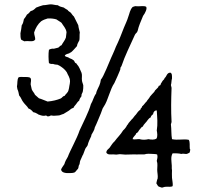

<svg xmlns="http://www.w3.org/2000/svg" viewBox="-20 -710 937 883"><path d="M851 -7C853 -11 855 -17 855 -22C855 -23 854 -24 853 -25C851 -39 855 -57 848 -67C824 -72 797 -64 771 -70C767 -92 769 -115 766 -138L769 -149C766 -202 767 -251 769 -306L766 -319C769 -327 768 -340 771 -349C771 -361 772 -373 763 -376C746 -375 747 -358 737 -351C736 -344 730 -342 727 -337C724 -330 719 -327 718 -319C716 -317 713 -316 710 -315C709 -312 708 -309 706 -307C702 -302 697 -299 693 -294C692 -291 690 -289 689 -287C682 -279 675 -273 670 -266C666 -257 658 -251 654 -243C647 -237 643 -229 636 -223C632 -222 634 -216 631 -215C629 -212 626 -211 626 -206C617 -200 611 -192 605 -183C597 -176 593 -166 584 -159C582 -155 577 -152 574 -147C570 -144 569 -137 565 -135C560 -125 554 -117 546 -110C535 -91 519 -77 507 -60C499 -53 493 -44 487 -35C482 -25 469 -22 469 -8C476 3 488 0 501 0C506 0 511 1 515 1C520 1 526 -1 531 -1C539 -1 548 1 556 1C570 1 584 0 597 0C606 0 613 1 620 0H644C656 -4 671 -3 685 -2C691 -1 699 -2 703 1C706 11 703 22 701 30C706 43 703 57 703 71C703 84 707 97 705 111C702 117 701 125 699 133L707 146C712 150 720 151 725 153C731 152 736 149 742 149C754 148 766 151 774 146C776 134 772 121 771 108C770 97 771 82 771 73C771 71 770 68 770 65V52C769 32 764 11 774 -5C788 -5 802 -5 814 -2C820 -4 827 -3 834 -2C842 -1 845 -6 851 -7ZM65 -354C58 -342 61 -327 58 -312C58 -308 60 -305 60 -300C64 -292 66 -282 68 -271C77 -262 80 -248 88 -239C95 -229 105 -222 111 -211C121 -208 127 -201 133 -194C140 -193 149 -189 153 -186C156 -183 158 -183 161 -182C169 -179 180 -175 192 -179C196 -176 198 -174 203 -175C209 -175 210 -179 216 -179C228 -176 236 -179 249 -179C256 -179 263 -184 272 -186C280 -190 287 -196 295 -200C302 -204 307 -212 318 -214C320 -221 326 -225 330 -231C334 -237 338 -243 344 -247C346 -255 350 -262 355 -268C353 -278 360 -282 361 -290C363 -299 363 -308 363 -317C362 -324 358 -331 357 -339C355 -351 359 -364 355 -375C349 -388 344 -404 334 -414C331 -417 332 -420 327 -420C322 -424 323 -432 316 -434C312 -439 303 -440 297 -444C292 -449 280 -447 278 -455C283 -461 292 -463 299 -465C300 -467 302 -468 306 -469C316 -477 325 -488 334 -498C335 -509 341 -516 345 -525C347 -538 345 -548 347 -561C345 -572 341 -582 340 -594L320 -634C314 -639 310 -646 306 -651C301 -656 294 -658 291 -664C285 -668 278 -671 274 -675C263 -678 253 -680 246 -686C234 -686 224 -690 214 -690C203 -690 192 -686 178 -686C166 -683 157 -679 146 -675C139 -668 132 -661 121 -659C116 -653 111 -647 104 -643C100 -636 96 -629 90 -622C88 -612 86 -601 80 -594C79 -580 76 -569 74 -557C74 -545 74 -534 78 -527C82 -524 88 -523 92 -520C110 -524 135 -514 142 -529C142 -541 137 -548 137 -561C144 -582 154 -599 169 -612C178 -618 188 -622 199 -625C215 -626 228 -624 239 -621C247 -615 256 -611 263 -605C271 -591 283 -581 286 -562L283 -537C278 -523 269 -514 263 -502C256 -500 253 -494 248 -491L228 -486C217 -487 210 -484 205 -481C202 -462 203 -437 205 -420C209 -417 215 -415 224 -416C231 -413 238 -413 246 -412C246 -410 249 -410 250 -410C264 -402 278 -392 287 -378C292 -364 302 -355 302 -335C302 -328 300 -321 299 -315C298 -308 297 -301 295 -295C292 -283 282 -278 277 -269C268 -268 266 -260 259 -257C242 -250 222 -245 199 -243C185 -248 173 -254 159 -258L141 -274C137 -284 130 -289 126 -299C125 -307 122 -314 121 -322C121 -332 125 -342 121 -350C115 -358 100 -355 86 -356C79 -356 70 -357 65 -354ZM534 -395C531 -397 539 -405 539 -407C555 -455 577 -497 600 -549C603 -557 610 -558 613 -568C618 -591 627 -610 638 -637C648 -650 658 -671 652 -679C643 -684 628 -681 615 -681C599 -681 608 -684 590 -678C577 -664 576 -648 570 -633C565 -616 557 -600 550 -583C540 -556 525 -519 513 -495L507 -480C501 -467 497 -456 491 -444C485 -431 455 -354 444 -344L441 -329C437 -312 424 -296 422 -280C410 -264 408 -247 398 -231C388 -194 362 -146 346 -110C334 -73 302 -17 292 11C285 22 279 34 276 45C271 53 265 60 261 69C262 84 281 87 301 86C322 85 323 86 335 70C343 64 340 56 343 50C348 45 346 36 349 29C374 -29 350 33 372 -25C375 -32 380 -35 383 -42C386 -56 393 -70 400 -85C401 -87 399 -87 400 -89C406 -100 415 -113 416 -124C426 -144 434 -166 444 -189L452 -211C455 -217 461 -225 464 -231C473 -248 477 -264 483 -278C490 -296 495 -312 506 -328C506 -328 536 -392 534 -395ZM701 -110C703 -99 706 -81 699 -72C691 -67 675 -67 663 -70C650 -67 636 -66 622 -70C611 -71 600 -67 590 -70C592 -83 604 -86 607 -98C611 -98 611 -101 614 -102C618 -110 622 -114 627 -120L633 -127H636C638 -132 643 -139 648 -144C657 -152 661 -165 673 -170C674 -177 679 -181 684 -185C685 -195 692 -203 701 -202C703 -170 706 -139 701 -110Z"/></svg>

Font: FuturaRener
Style: Regular
Weight: 400
Designer: BSozoo
Foundry: BSozoo
Version: Version 1.0